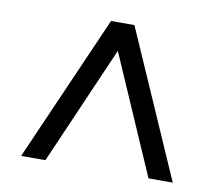

<svg xmlns="http://www.w3.org/2000/svg" viewBox="-61 -700 722 631"><g transform="rotate(10 300.0 -384.0)"><path d="M47 -140 261 -628H339L553 -140H472L300 -535L128 -140Z"/></g></svg>

Font: Nunito Sans SemiBold
Style: Regular
Weight: 600
Designer: Vernon Adams
Foundry: Vernon Adams
Version: Version 3.101; ttfautohint (v1.8.4.7-5d5b);gftools[0.9.27]